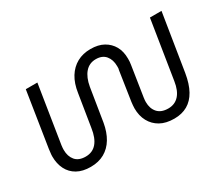

<svg xmlns="http://www.w3.org/2000/svg" viewBox="-96 -758 1167 1006"><g transform="rotate(-30 487.5 -255.0)"><path d="M209 13Q161 13 128 -5.5Q95 -24 78 -57.5Q61 -91 61 -135Q61 -146 62.5 -156Q64 -166 65 -178L117 -510H187L132 -162Q130 -147 130 -135Q130 -96 150.5 -71.5Q171 -47 213 -47Q255 -47 280 -76.5Q305 -106 313 -162L344 -355Q352 -410 375 -447Q398 -484 433.5 -503.5Q469 -523 515 -523Q562 -523 594 -505Q626 -487 643.5 -456Q661 -425 661 -381Q661 -372 660.5 -362.5Q660 -353 658 -343L630 -162Q629 -155 628.5 -149Q628 -143 628 -137Q628 -98 649.5 -73.5Q671 -49 714 -49Q754 -49 779 -76.5Q804 -104 812 -157L868 -510H938L883 -166Q873 -105 851 -65.5Q829 -26 795 -6.5Q761 13 715 13Q665 13 631 -6Q597 -25 578.5 -59Q560 -93 560 -138Q560 -147 561 -157Q562 -167 563 -176L590 -354Q592 -359 592 -365Q592 -371 592 -376Q592 -414 572 -438.5Q552 -463 513 -463Q473 -463 448 -434Q423 -405 414 -353L382 -154Q373 -102 350.5 -64.5Q328 -27 292.5 -7Q257 13 209 13Z"/></g></svg>

Font: MuseoModerno Thin Light
Style: Italic
Weight: 300
Italic angle: -9°
Version: Version 1.003